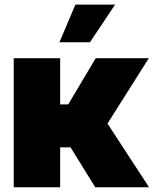

<svg xmlns="http://www.w3.org/2000/svg" viewBox="-20 -792 650 812"><path d="M38.1 0V-545.9H234.4V-350.6H268.6L384.8 -545.9H609.4L434.6 -269.5L610.4 0H382.8L278.3 -168.9H234.4V0ZM231.4 -613.3 298.8 -772.5H466.8L360.4 -613.3Z"/></svg>

Font: Inter Tight Black
Style: Regular
Weight: 900
Designer: Rasmus Andersson
Foundry: rsms
Version: Version 3.004; ttfautohint (v1.8.4.7-5d5b)